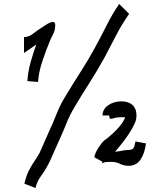

<svg xmlns="http://www.w3.org/2000/svg" viewBox="-20 -824 810 968"><path d="M172 -411 118 -415Q121 -463 134.5 -511Q148 -559 163 -600Q149 -590 133.5 -579Q118 -568 101 -557V-637Q125 -637 146.5 -654Q168 -671 189 -684Q201 -692 211 -698.5Q221 -705 230 -709Q247 -716 253.5 -712Q260 -708 258 -689Q257 -670 248 -652Q239 -634 235 -626Q213 -573 194 -517Q175 -461 172 -411ZM159 124 103 102Q112 62 126.5 34Q141 6 156 -15Q171 -36 180 -54Q194 -84 204.5 -109.5Q215 -135 224 -154Q247 -203 265 -249Q283 -295 307 -334Q348 -402 386.5 -462Q425 -522 455 -577Q489 -639 518 -697Q547 -755 581 -804L631 -754Q593 -700 564.5 -644Q536 -588 507 -534Q470 -467 431.5 -407Q393 -347 358 -288Q332 -245 314.5 -201Q297 -157 278 -116Q265 -88 254.5 -63Q244 -38 233 -15Q214 26 190 58.5Q166 91 159 124ZM629 12Q604 12 585 2Q566 -8 539 -8Q523 -8 514.5 -7Q506 -6 503 -4Q493 0 493.5 -0.5Q494 -1 497 -8L456 -31Q456 -42 466 -61.5Q476 -81 490.5 -99.5Q505 -118 516 -123Q594 -186 611 -232Q607 -233 593 -233Q569 -233 555.5 -228.5Q542 -224 536.5 -225Q531 -226 531 -242H497Q497 -273 525 -293Q553 -313 593 -313Q628 -313 648 -294.5Q668 -276 668 -244Q668 -239 667.5 -232.5Q667 -226 666 -221Q661 -202 645 -174Q629 -146 606.5 -116Q584 -86 560 -59Q582 -61 597 -64.5Q612 -68 629 -68Q646 -68 652.5 -77Q659 -86 663 -111L716 -101Q709 -48 687.5 -18Q666 12 629 12Z"/></svg>

Font: Syne Tactile
Style: Regular
Weight: 400
Designer: Lucas Descroix
Foundry: Bonjour Monde
Version: Version 2.100; ttfautohint (v1.8.3)